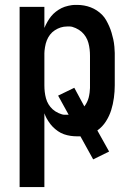

<svg xmlns="http://www.w3.org/2000/svg" viewBox="-20 -548 540 783"><path d="M60 215V-520H161V-434Q166 -446 173 -458.5Q180 -471 188.5 -481.5Q197 -492 208 -500.5Q219 -509 231 -515Q243 -521 259 -524.5Q275 -528 284 -528H295Q309 -528 323 -525.5Q337 -523 350 -518Q363 -513 374.5 -505.5Q386 -498 396 -488Q406 -478 413 -465.5Q420 -453 425.5 -440.5Q431 -428 435 -414.5Q439 -401 442 -387.5Q445 -374 446.5 -357.5Q448 -341 448 -332V-200Q448 -175 444.5 -149Q441 -123 433.5 -99Q426 -75 412 -53Q398 -31 377 -16L425 70L360 102L308 8H295Q281 8 267.5 6Q254 4 241 -0.5Q228 -5 216.5 -13Q205 -21 195.5 -30.5Q186 -40 177 -54Q168 -68 165 -76L161 -86V215ZM243 -80H260L217 -158L283 -190L324 -114Q330 -122 334.5 -131Q339 -140 341.5 -149.5Q344 -159 345.5 -170.5Q347 -182 347 -189V-320Q347 -334 345.5 -347Q344 -360 340.5 -373Q337 -386 330 -397.5Q323 -409 313 -418Q303 -427 288.5 -433.5Q274 -440 265 -440H254Q240 -440 227.5 -436Q215 -432 203.5 -424.5Q192 -417 184 -406.5Q176 -396 171 -383.5Q166 -371 163.5 -355.5Q161 -340 161 -331V-200Q161 -186 162.5 -173Q164 -160 167.5 -147Q171 -134 178 -122.5Q185 -111 195 -102Q205 -93 219.5 -86.5Q234 -80 243 -80Z"/></svg>

Font: Iosevka Term Semibold
Style: Regular
Weight: 600
Monospace: yes
Designer: Belleve Invis
Foundry: Belleve Invis
Version: Version 31.4.0